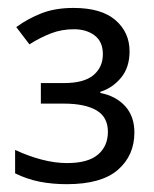

<svg xmlns="http://www.w3.org/2000/svg" viewBox="-20 -873 388 484"><path d="M165.5 -853Q235.4 -853 271 -822.3Q306.6 -791.5 306.6 -743.7Q306.6 -702.6 284.9 -676.8Q263.2 -650.9 232.9 -641.6V-638.7Q272.5 -630.9 295.7 -605.2Q318.8 -579.6 318.8 -539.1Q318.8 -481 277.1 -444.8Q235.4 -408.7 148.4 -408.7Q111.8 -408.7 79.8 -415Q47.9 -421.4 18.1 -436V-495.1Q51.3 -479.5 85 -470.7Q118.7 -461.9 148.9 -461.9Q201.7 -461.9 226.8 -483.2Q252 -504.4 252 -541Q252 -578.1 222.9 -595Q193.8 -611.8 141.1 -611.8H83V-663.6H141.1Q191.9 -663.6 215.6 -683.6Q239.3 -703.6 239.3 -736.3Q239.3 -768.1 218.5 -783.7Q197.8 -799.3 166.5 -799.3Q135.3 -799.3 108.2 -788.8Q81.1 -778.3 54.2 -761.2L21 -804.7Q51.3 -826.7 85.4 -839.8Q119.6 -853 165.5 -853Z"/></svg>

Font: Open Sans
Style: Regular
Weight: 400
Designer: Monotype Design Team
Foundry: Monotype Imaging Inc.
Version: Version 3.000; ttfautohint (v1.8.4)